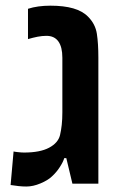

<svg xmlns="http://www.w3.org/2000/svg" viewBox="-20 -660 424 690"><path d="M74.7 10.3Q61 10.3 47.1 8.8Q33.2 7.3 18.1 4.9L28.8 -115.7Q31.2 -114.7 44.2 -113.3Q57.1 -111.8 66.4 -111.8Q124 -111.8 156.5 -129.2Q189 -146.5 195.8 -174.8Q199.7 -191.4 201.9 -211.4Q204.1 -231.4 204.1 -256.8V-452.6Q204.1 -491.2 189.7 -511.2Q175.3 -531.2 147 -531.2Q131.8 -531.2 115.5 -528.1Q99.1 -524.9 80.6 -519.5V-628.4Q115.2 -639.6 161.1 -639.6Q209.5 -639.6 243.2 -629.9Q276.9 -620.1 296.4 -600.1Q322.8 -573.7 328.1 -538.6Q333.5 -503.4 333.5 -452.6V0H240.2L218.3 -91.8H210.9Q207.5 -79.1 195.3 -60.1Q183.1 -41 166.5 -25.9Q152.3 -12.2 125.7 -1Q99.1 10.3 74.7 10.3Z"/></svg>

Font: Open Sans Condensed
Style: Regular
Weight: 400
Width: 3
Designer: Monotype Design Team
Foundry: Monotype Imaging Inc.
Version: Version 3.000